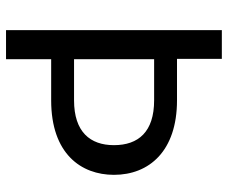

<svg xmlns="http://www.w3.org/2000/svg" viewBox="-78 -660 738 621"><g transform="rotate(90 290.5 -349.0)"><path d="M304 -220H171V-479H304C406 -479 449 -428 449 -349C449 -272 406 -220 304 -220ZM77 0H171V-146H304C477 -146 545 -243 545 -349C545 -463 468 -553 304 -553H170V-698H77Z"/></g></svg>

Font: Malmofest
Style: Regular
Weight: 400
Designer: Jonny Pinhorn (Poppins), Kolossal
Version: Version 1.004;Glyphs 3.1.2 (3151)